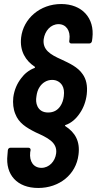

<svg xmlns="http://www.w3.org/2000/svg" viewBox="-20 -728 480 954"><path d="M170 206C274 206 358 140 370 41C379 -26 353 -70 305 -101C302 -103 302 -106 306 -107C333 -116 358 -137 377 -166C395 -192 407 -225 411 -259C416 -303 408 -335 391 -359C367 -395 324 -414 286 -432C229 -457 191 -481 197 -533C203 -575 232 -608 271 -608C308 -608 331 -576 325 -531L324 -524C323 -517 328 -512 334 -512H424C430 -512 436 -517 437 -524L439 -539C451 -639 387 -708 284 -708C178 -708 96 -635 85 -542C77 -474 108 -426 152 -397C155 -395 155 -392 151 -390C124 -380 101 -361 85 -339C65 -313 51 -282 46 -244C43 -215 46 -186 56 -162C73 -117 110 -94 158 -70C213 -45 266 -22 259 34C254 74 224 106 186 106C147 106 125 75 130 29L132 18C133 11 128 6 121 6H32C25 6 20 11 19 18L17 42C6 140 65 206 170 206ZM219 -169C192 -169 175 -181 166 -200C159 -215 158 -232 161 -249C163 -266 168 -283 177 -296C190 -316 212 -331 239 -331C262 -331 279 -320 289 -304C297 -291 300 -273 297 -250C295 -232 289 -214 280 -201C266 -180 246 -169 219 -169Z"/></svg>

Font: Barlow Semi Condensed SemiBold
Style: Italic
Weight: 600
Width: 4
Italic angle: -7°
Designer: Jeremy Tribby
Foundry: Tribby Type
Version: Version 1.422;hotconv 1.0.109;makeotfexe 2.5.65596